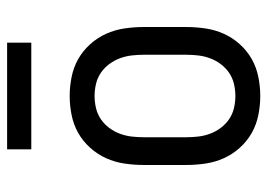

<svg xmlns="http://www.w3.org/2000/svg" viewBox="-126 -618 752 540"><g transform="rotate(-90 250.0 -348.0)"><path d="M250 8Q223 8 196 2.5Q169 -3 146 -16Q123 -29 104.5 -49.5Q86 -70 75 -94.5Q64 -119 60 -146Q56 -173 56 -200V-320Q56 -347 60 -374Q64 -401 75 -425.5Q86 -450 104.5 -470.5Q123 -491 146 -504Q169 -517 196 -522.5Q223 -528 250 -528Q277 -528 304 -522.5Q331 -517 354 -504Q377 -491 395.5 -470.5Q414 -450 425 -425.5Q436 -401 440 -374Q444 -347 444 -320V-200Q444 -173 440 -146Q436 -119 425 -94.5Q414 -70 395.5 -49.5Q377 -29 354 -16Q331 -3 304 2.5Q277 8 250 8ZM250 -62Q267 -62 284 -66Q301 -70 315 -79.5Q329 -89 339.5 -103Q350 -117 356 -133Q362 -149 364 -166Q366 -183 366 -200V-320Q366 -337 364 -354Q362 -371 356 -387Q350 -403 339.5 -417Q329 -431 315 -440.5Q301 -450 284 -454Q267 -458 250 -458Q233 -458 216 -454Q199 -450 185 -440.5Q171 -431 160.5 -417Q150 -403 144 -387Q138 -371 136 -354Q134 -337 134 -320V-200Q134 -183 136 -166Q138 -149 144 -133Q150 -117 160.5 -103Q171 -89 185 -79.5Q199 -70 216 -66Q233 -62 250 -62ZM100 -636V-704H400V-636Z"/></g></svg>

Font: Iosevka Term SS14
Style: Regular
Weight: 400
Monospace: yes
Designer: Belleve Invis
Foundry: Belleve Invis
Version: Version 24.1.1; ttfautohint (v1.8.4)